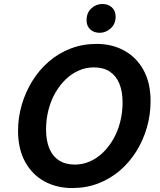

<svg xmlns="http://www.w3.org/2000/svg" viewBox="-20 -929 805 963"><path d="M341.8 14.2Q264 14.2 202.5 -19.5Q141 -53.2 105.8 -117.8Q70.5 -182.2 70.5 -272.8Q70.5 -339.2 89 -403Q107.5 -466.8 141.8 -522.2Q176 -577.8 224.5 -619.8Q273 -661.8 333.5 -685.2Q394 -708.8 464 -708.8Q542.5 -708.8 603.6 -675Q664.8 -641.2 700 -577.2Q735.2 -513.2 735.2 -422Q735.2 -354.5 717.1 -290.8Q699 -227 664.8 -171.6Q630.5 -116.2 582.4 -74.5Q534.2 -32.8 473.4 -9.2Q412.5 14.2 341.8 14.2ZM355.5 -103.5Q395 -103.5 431 -119.4Q467 -135.2 496.6 -164Q526.2 -192.8 548.5 -231.5Q570.8 -270.2 582.8 -317.4Q594.8 -364.5 594.8 -415.8Q594.8 -469.8 578.8 -509.1Q562.8 -548.5 530.8 -569.8Q498.8 -591 450.2 -591Q410.8 -591 374.8 -575.1Q338.8 -559.2 309.1 -530.5Q279.5 -501.8 257.2 -463Q235 -424.2 223 -377.2Q211 -330.2 211 -279Q211 -225 227 -185.5Q243 -146 275.5 -124.8Q308 -103.5 355.5 -103.5ZM480.2 -764.5Q450.5 -764.5 432.4 -781.6Q414.2 -798.8 414.2 -827.5Q414.2 -864.8 438 -886.9Q461.8 -909 493.5 -909Q522.5 -909 541.2 -892Q560 -875 560 -845.2Q560 -809.5 535.5 -787Q511 -764.5 480.2 -764.5Z"/></svg>

Font: Ubuntu Sans
Style: Italic
Weight: 400
Italic angle: -13.5°
Designer: Dalton Maag Ltd
Foundry: Dalton Maag Ltd
Version: Version 1.006